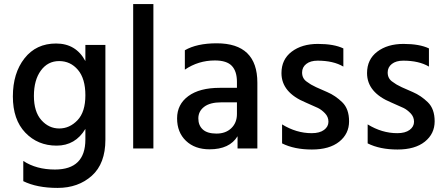

<svg xmlns="http://www.w3.org/2000/svg" viewBox="-20 -727 2181 940"><path d="M269.5 -428Q214 -428 180 -381.5Q146 -335 146 -257.5Q146 -180 182.5 -139Q219 -98 270 -98Q321 -98 359.5 -138.5Q398 -179 398 -260.5Q398 -342 361.5 -385Q325 -428 269.5 -428ZM496 -43Q496 74 429.5 133.5Q363 193 262 193Q161 193 94 160V61Q158 103 249 103Q398 103 398 -44V-96Q349 -14 257 -14Q165 -14 104 -77.5Q43 -141 43 -255Q43 -369 100 -441.5Q157 -514 254.5 -514Q352 -514 398 -428V-507H496Z M731 0H632V-707H731Z M1006 4Q934 4 890.5 -37.5Q847 -79 847 -147.5Q847 -216 902 -256.5Q957 -297 1056 -297H1140V-326Q1140 -378 1115 -404.5Q1090 -431 1032 -431Q951 -431 885 -386V-481Q944 -515 1041 -515Q1240 -515 1240 -322V0H1143V-60Q1104 4 1006 4ZM1140 -169V-226H1064Q1008 -226 979.5 -204Q951 -182 951 -147.5Q951 -113 973 -93Q995 -73 1040 -73Q1085 -73 1112.5 -99.5Q1140 -126 1140 -169Z M1361 -25V-118Q1431 -75 1506 -75Q1545 -75 1566.5 -91Q1588 -107 1588 -131Q1588 -155 1571 -172.5Q1554 -190 1536.5 -198.5Q1519 -207 1477 -225Q1358 -274 1358 -369Q1358 -436 1408 -474Q1458 -512 1536.5 -512Q1615 -512 1661 -490V-401Q1612 -430 1535 -430Q1500 -430 1479.5 -414Q1459 -398 1459 -372Q1459 -341 1485 -325Q1493 -320 1497.5 -316.5Q1502 -313 1512.5 -308Q1523 -303 1528 -300Q1543 -293 1582.5 -276Q1622 -259 1655.5 -226.5Q1689 -194 1689 -133Q1689 -72 1641 -33.5Q1593 5 1507 5Q1421 5 1361 -25Z M1780 -25V-118Q1850 -75 1925 -75Q1964 -75 1985.5 -91Q2007 -107 2007 -131Q2007 -155 1990 -172.5Q1973 -190 1955.5 -198.5Q1938 -207 1896 -225Q1777 -274 1777 -369Q1777 -436 1827 -474Q1877 -512 1955.5 -512Q2034 -512 2080 -490V-401Q2031 -430 1954 -430Q1919 -430 1898.5 -414Q1878 -398 1878 -372Q1878 -341 1904 -325Q1912 -320 1916.5 -316.5Q1921 -313 1931.5 -308Q1942 -303 1947 -300Q1962 -293 2001.5 -276Q2041 -259 2074.5 -226.5Q2108 -194 2108 -133Q2108 -72 2060 -33.5Q2012 5 1926 5Q1840 5 1780 -25Z"/></svg>

Font: Hind Colombo Medium
Style: Regular
Weight: 500
Designer: Jyotish Sonowal, Aditi Pimprikar
Foundry: Indian Type Foundry
Version: Version 1.000;PS 1.0;hotconv 1.0.86;makeotf.lib2.5.63406; tt